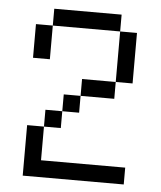

<svg xmlns="http://www.w3.org/2000/svg" viewBox="-48 -667 596 710"><g transform="rotate(5 250.0 -312.5)"><path d="M437.5 0V-62.5H125Q125 -62.5 125 -187.5H62.5V0ZM125 -187.5H187.5V-250H125ZM187.5 -250H250V-312.5H187.5ZM250 -312.5H375V-375H250ZM375 -375H437.5V-562.5H375ZM62.5 -562.5Q62.5 -562.5 62.5 -437.5H125Q125 -437.5 125 -562.5ZM125 -562.5H375V-625H125Z"/></g></svg>

Font: Unifont
Style: Medium
Weight: 500
Version: Version 9.0.06